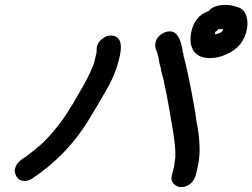

<svg xmlns="http://www.w3.org/2000/svg" viewBox="-20 -753 1029 783"><path d="M82 -15Q54 -15 44 -40Q40 -49 40 -57Q40 -61 41 -64Q46 -88 74 -107Q76 -108 77 -108.5Q78 -109 82 -112H83Q119 -139 153 -169Q168 -183 170 -187Q171 -187 172 -188Q222 -241 260 -302L265 -311Q278 -329 294 -359Q342 -438 361 -489L363 -494L365 -502Q371 -526 374 -540V-549Q374 -555 375 -561Q380 -585 406 -601Q418 -608 431 -608Q473 -608 473 -560Q473 -546 469 -527Q459 -475 430 -415Q409 -377 387 -340L385 -336L338 -258Q250 -116 107 -22Q94 -15 82 -15ZM729 -528 727 -531Q746 -467 776 -296L781 -259Q794 -197 794 -145Q794 -111 788 -81Q784 -60 778.5 -39.5Q773 -19 757 -4Q739 10 719 10Q701 10 689 -3Q679 -13 679 -26Q679 -30 680 -34L681 -39Q686 -57 690 -75Q693 -93 695 -111V-136Q693 -181 678 -263Q674 -283 671 -304Q660 -371 645 -436L637 -465Q637 -470 636 -474Q629 -496 626 -520V-522Q626 -524 624 -526L621 -540Q619 -543 618.5 -544Q618 -545 617 -547L619 -544Q613 -555 613 -568Q613 -573 614 -579Q617 -596 634 -610.5Q651 -625 673 -625Q715 -625 726 -537Q727 -537 729 -529ZM837 -516Q769 -516 758 -576Q757 -585 757 -594Q757 -606 759 -618Q772 -688 831 -708Q851 -733 901 -733Q924 -733 954.5 -722Q985 -711 989 -665V-657Q989 -645 987 -634Q973 -561 902 -531Q869 -516 837 -516ZM856 -613 862 -614Q873 -616 885 -623L886 -624Q888 -629 890 -635L871 -634Q865 -627 858 -623Z"/></svg>

Font: Bad Comic
Style: Italic
Weight: 400
Italic angle: -11°
Designer: GGBotNet
Foundry: GGBotNet
Version: 0.95